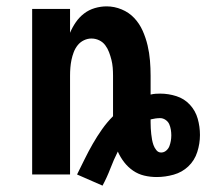

<svg xmlns="http://www.w3.org/2000/svg" viewBox="-20 -548 648 603"><path d="M302 35 222 0Q234 -24 246 -48.5Q258 -73 271.5 -96.5Q285 -120 300.5 -142Q316 -164 335 -183V-310Q335 -323 334 -335.5Q333 -348 330 -360Q327 -372 322.5 -384Q318 -396 310.5 -406Q303 -416 291.5 -421.5Q280 -427 267 -427Q255 -427 243.5 -421.5Q232 -416 224 -406Q216 -396 211.5 -384Q207 -372 204.5 -360Q202 -348 201 -335.5Q200 -323 200 -310V0H81V-520H200V-445Q207 -462 218 -478Q229 -494 244 -505.5Q259 -517 277.5 -522.5Q296 -528 315 -528Q339 -528 362 -518.5Q385 -509 401.5 -491.5Q418 -474 428 -451.5Q438 -429 443.5 -405.5Q449 -382 451 -358Q453 -334 453 -310V-251Q461 -253 468.5 -253.5Q476 -254 483 -254Q509 -254 534 -246Q559 -238 576.5 -219Q594 -200 601 -175Q608 -150 608 -124Q608 -97 599.5 -70.5Q591 -44 571.5 -25.5Q552 -7 525.5 0.5Q499 8 472 8Q452 8 433 3.5Q414 -1 398 -12Q382 -23 370 -38.5Q358 -54 350 -72Q337 -46 326.5 -18.5Q316 9 302 35ZM486 -69Q495 -69 502 -75Q509 -81 512 -89Q515 -97 516.5 -105.5Q518 -114 518 -123Q518 -132 516.5 -141Q515 -150 511.5 -158Q508 -166 500 -171.5Q492 -177 483 -177Q476 -177 468.5 -176Q461 -175 453 -173V-163Q453 -154 453.5 -145Q454 -136 455 -127Q456 -118 457.5 -109.5Q459 -101 462 -92.5Q465 -84 471 -76.5Q477 -69 486 -69Z"/></svg>

Font: R Plex Mono
Style: Bold
Weight: 700
Monospace: yes
Designer: Belleve Invis
Foundry: Belleve Invis
Version: Version 31.8.0